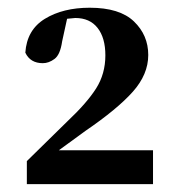

<svg xmlns="http://www.w3.org/2000/svg" viewBox="-20 -948 455 492"><path d="M48.8 -476.1V-535.2L152.8 -637.2Q202.6 -684.1 226.3 -721.4Q250 -758.8 250 -806.2Q250 -851.1 230 -876.5Q210 -901.9 172.9 -901.9L151.9 -899.9L139.2 -841.8Q134.3 -807.6 119.6 -796.9Q105 -786.1 89.8 -786.1Q57.6 -786.1 44.9 -813Q48.8 -871.6 95.2 -899.9Q141.6 -928.2 210 -928.2Q286.6 -928.2 323.2 -893.1Q359.9 -857.9 359.9 -807.1Q359.9 -757.3 320.3 -712.9Q280.8 -668.5 199.2 -612.8L130.9 -563H372.1V-476.1Z"/></svg>

Font: Source Han Serif TW Heavy
Style: Regular
Weight: 900
Designer: Ryoko NISHIZUKA Ë•øÂ°öÊ∂ºÂ≠ê (kana & ideographs); Frank Grie√ühammer (Latin, Greek & Cyrillic); Wenlong ZHANG Âº†ÊñáÈæô 
Foundry: Adobe
Version: Version 2.003;hotconv 1.1.1;makeotfexe 2.6.0